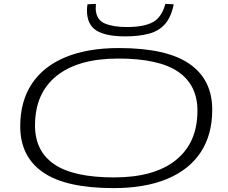

<svg xmlns="http://www.w3.org/2000/svg" viewBox="-20 -957 1170 987"><path d="M564 10Q319 10 201.5 -71Q84 -152 84 -308Q84 -436 143.5 -526Q203 -616 316.5 -663Q430 -710 591 -710Q836 -710 953.5 -629Q1071 -548 1071 -393Q1071 -264 1011.5 -174Q952 -84 838.5 -37Q725 10 564 10ZM567 -45Q773 -45 884 -134Q995 -223 995 -388Q995 -520 896 -588Q797 -656 588 -656Q382 -656 271 -567Q160 -478 160 -312Q160 -180 259 -112.5Q358 -45 567 -45ZM624 -770Q523 -770 475 -800.5Q427 -831 427 -904Q427 -921 430 -935L473 -937Q472 -923 472 -910Q475 -855 518.5 -836.5Q562 -818 631 -818Q721 -818 766.5 -843.5Q812 -869 830 -937L873 -935Q860 -869 828 -833Q796 -797 744.5 -783.5Q693 -770 624 -770Z"/></svg>

Font: Georama ExtraExtended Light
Style: Italic
Weight: 300
Width: 8
Italic angle: -9°
Designer: Jean-Baptiste Levee
Foundry: Production Type
Version: Version 1.000